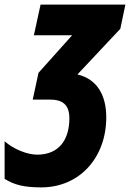

<svg xmlns="http://www.w3.org/2000/svg" viewBox="-88 -573 564 833"><path d="M91 240C256 240 373 112 373 -64C373 -155 337 -229 248 -250L434 -448L456 -553H88L59 -420H225L79 -257L54 -141H128C182 -141 213 -120 213 -60C213 32 169 98 73 98C31 98 -28 75 -68 40V203C-26 229 16 240 91 240Z"/></svg>

Font: Noto Sans ExtraCondensed Black
Style: Italic
Weight: 900
Width: 2
Italic angle: -12°
Designer: Monotype Design Team
Foundry: Monotype Imaging Inc.
Version: Version 2.013